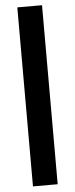

<svg xmlns="http://www.w3.org/2000/svg" viewBox="-61 -741 385 983"><g transform="rotate(-5 131.0 -250.0)"><path d="M194.5 209.5H67.5V-710.5H194.5Z"/></g></svg>

Font: Anek Gujarati Medium
Style: Bold
Weight: 700
Version: Version 1.003